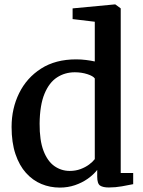

<svg xmlns="http://www.w3.org/2000/svg" viewBox="-20 -839 648 870"><path d="M251 11Q207 11 167.8 -5.2Q128.5 -21.5 98 -55.2Q67.5 -89 50 -141Q32.5 -193 32.5 -264Q32.5 -347.5 66.8 -417Q101 -486.5 166.2 -528.2Q231.5 -570 325 -570Q348 -570 369.8 -567.2Q391.5 -564.5 409.5 -560.5V-740.5L309 -752.5V-801L499.5 -819H502.5L527 -801V-55H583.5V-4.5Q562.5 0 532.8 5.2Q503 10.5 473 10.5Q447 10.5 433.8 2Q420.5 -6.5 420.5 -38.5V-69Q403.5 -47.5 377.8 -29.2Q352 -11 319.8 0Q287.5 11 251 11ZM296 -64.5Q322.5 -64.5 344.8 -72.8Q367 -81 383.8 -93.5Q400.5 -106 409.5 -118V-483.5Q402 -494.5 375.8 -503Q349.5 -511.5 319 -511.5Q274.5 -511.5 238.8 -488.5Q203 -465.5 181.8 -414.5Q160.5 -363.5 159.5 -279.5Q159 -203 177.2 -155.5Q195.5 -108 226.8 -86.2Q258 -64.5 296 -64.5Z"/></svg>

Font: Merriweather Light 18pt SemiBold
Style: Regular
Weight: 600
Version: Version 2.100